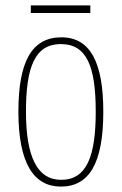

<svg xmlns="http://www.w3.org/2000/svg" viewBox="-20 -680 450 710"><path d="M94 -632H314V-660H94ZM205 10C308 10 362 -73 362 -267C362 -449 314 -542 207 -542C97 -542 48 -451 48 -267C48 -76 105 10 205 10ZM206 -15C117 -15 76 -102 76 -267C76 -434 110 -517 205 -517C301 -517 334 -434 334 -267C334 -103 301 -15 206 -15Z"/></svg>

Font: Noto Serif Armenian ExtraCondensed Thin
Style: Regular
Weight: 100
Width: 2
Designer: Monotype Design Team
Foundry: Monotype Imaging Inc.
Version: Version 2.008